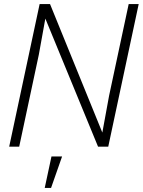

<svg xmlns="http://www.w3.org/2000/svg" viewBox="-20 -718 699 940"><path d="M25 0 174 -698H225L481 -69L514 -249L610 -698H659L510 0H460L202 -627L170 -450L74 0ZM199 202 232 48H284L230 202Z"/></svg>

Font: Azeret Mono Thin Thin
Style: Italic
Weight: 250
Italic angle: -12°
Version: Version 1.002